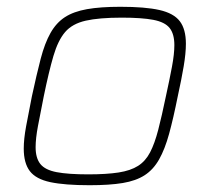

<svg xmlns="http://www.w3.org/2000/svg" viewBox="-20 -538 620 566"><path d="M244 8Q171 8 128.5 -1Q86 -10 68 -33.5Q50 -57 50 -100Q50 -128 57 -166Q64 -204 74 -254Q88 -319 100 -365Q112 -411 129 -441Q146 -471 171.5 -487.5Q197 -504 236.5 -511Q276 -518 335 -518Q408 -518 450 -508.5Q492 -499 510 -475.5Q528 -452 528 -409Q528 -381 521.5 -342.5Q515 -304 504 -254Q491 -189 478.5 -143.5Q466 -98 449 -68Q432 -38 406.5 -21.5Q381 -5 342 1.5Q303 8 244 8ZM240 -24Q294 -24 329.5 -29.5Q365 -35 387 -49Q409 -63 422.5 -89Q436 -115 446.5 -155.5Q457 -196 469 -254Q480 -304 487 -341.5Q494 -379 494 -405Q494 -438 480 -455.5Q466 -473 432 -479.5Q398 -486 339 -486Q272 -486 232.5 -477Q193 -468 172 -443.5Q151 -419 137.5 -373Q124 -327 109 -254Q99 -204 92 -167Q85 -130 85 -104Q85 -72 99 -54.5Q113 -37 147 -30.5Q181 -24 240 -24Z"/></svg>

Font: Saira Thin Thin
Style: Italic
Weight: 250
Italic angle: -12°
Version: Version 1.101